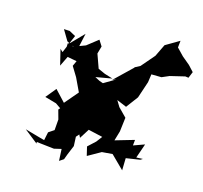

<svg xmlns="http://www.w3.org/2000/svg" viewBox="-135 -1106 1379 1302"><g transform="rotate(15 554.5 -455.0)"><path d="M231 -825 275 -801 221 -674 202 -692 229 -581 289 -705 241 -742 315 -720 340 -834 255 -747 240 -741 237 -656 329 -639 312 -602 354 -533 399 -438 319 -344 246 -422 187 -350 268 -327 304 -302 294 -290 312 -225 306 -149 267 -123 255 -65 211 -77 116 -104 211 -29 210 -40 334 -26 385 -38 389 45 419 25 433 -13 460 -78 457 -143 511 -204 484 -231 472 -320 406 -335 434 -217 439 -251 445 -224 486 -143 529 -211 630 -188 599 -147 547 -99 562 -36 654 -88 728 -94 819 -4 821 -90 919 -105 935 -115 889 -113 924 -214 846 -186 850 -226 716 -187 736 -255 748 -354 690 -413 664 -456 733 -427 795 -510 834 -627 842 -684 913 -683 964 -705 1068 -730 1091 -727 1109 -771 1071 -812 1017 -857 969 -907 974 -955 877 -898 836 -813 756 -720 720 -701 718 -697 595 -579 621 -589 540 -541 514 -550 480 -568 594 -588 536 -606 487 -628 452 -726 467 -779 441 -820 363 -759 281 -728 234 -753 190 -827Z"/></g></svg>

Font: Hussar Lance
Style: Italic
Weight: 700
Foundry: Cannot Into Space Fonts, PlusOne Fonts
Version: Version 2.27